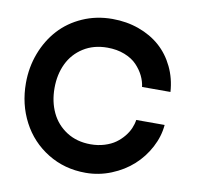

<svg xmlns="http://www.w3.org/2000/svg" viewBox="-84 -848 983 946"><g transform="rotate(10 407.5 -375.0)"><path d="M403.8 9.8Q298.3 9.8 214.1 -42Q129.9 -93.8 84 -181.4Q38.1 -269 38.1 -375Q38.1 -454.1 64.9 -524.7Q91.8 -595.2 139.2 -647.2Q186.5 -699.2 255.1 -729.5Q323.7 -759.8 403.8 -759.8Q475.1 -759.8 536.9 -737.5Q598.6 -715.3 643.3 -675.8Q688 -636.2 715.3 -579.3Q742.7 -522.5 747.1 -455.1H605Q601.6 -482.9 588.4 -510Q575.2 -537.1 552 -561.5Q528.8 -585.9 490.2 -601.1Q451.7 -616.2 403.8 -616.2Q335 -616.2 283.9 -583.7Q232.9 -551.3 207 -497.1Q181.2 -442.9 181.2 -375Q181.2 -307.1 207 -252.7Q232.9 -198.2 283.9 -165.5Q335 -132.8 403.8 -132.8Q440.9 -132.8 473.1 -142.8Q505.4 -152.8 527.8 -168.9Q550.3 -185.1 567.1 -205.8Q584 -226.6 593 -247.8Q602.1 -269 605 -290H747.1Q742.2 -231.9 713.1 -177Q684.1 -122.1 638.7 -81.1Q593.3 -40 531.7 -15.1Q470.2 9.8 403.8 9.8Z"/></g></svg>

Font: Oakes Grotesk Bold
Style: Regular
Weight: 700
Designer: Samuel Oakes
Foundry: Samuel Oakes
Version: Version 1.000;PS 001.000;hotconv 1.0.88;makeotf.lib2.5.64775